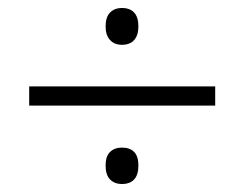

<svg xmlns="http://www.w3.org/2000/svg" viewBox="-20 -593 611 480"><path d="M53 -329V-377H518V-329ZM285 -133Q266 -133 255 -144.5Q244 -156 244 -179Q244 -202 255 -213Q266 -224 285 -224Q305 -224 315.5 -213Q326 -202 326 -179Q326 -156 315.5 -144.5Q305 -133 285 -133ZM285 -481Q266 -481 255 -493Q244 -505 244 -527Q244 -550 255 -561.5Q266 -573 285 -573Q305 -573 315.5 -561.5Q326 -550 326 -527Q326 -505 315.5 -493Q305 -481 285 -481Z"/></svg>

Font: Noto Sans Symbols Light
Style: Regular
Weight: 300
Version: Version 2.002